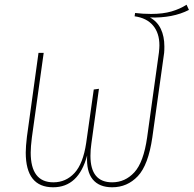

<svg xmlns="http://www.w3.org/2000/svg" viewBox="-20 -783 820 813"><path d="M676 -586Q676 -568 675 -559L625 -201Q608 -84 563.5 -37Q519 10 455 10Q400 10 372.5 -23.5Q345 -57 349 -125Q313 10 205 10Q89 10 89 -137Q89 -162 94 -204L143 -559H165L115 -201Q110 -161 110 -137Q110 -11 206 -11Q259 -11 295.5 -50.5Q332 -90 345 -178L377 -404L399 -407L367 -176Q363 -149 363 -123Q363 -11 455 -11Q510 -11 549 -53.5Q588 -96 603 -201L653 -561Q655 -581 655 -591Q655 -643 628 -675Q601 -707 550 -714L552 -728Q585 -724 620 -724Q670 -724 706 -734.5Q742 -745 770 -763L780 -741Q712 -706 615 -709Q646 -692 661 -660.5Q676 -629 676 -586Z"/></svg>

Font: FiraGO Thin
Style: Italic
Weight: 100
Italic angle: -8°
Designer: bBox Type GmbH
Foundry: bBox Type GmbH
Version: Version 1.001